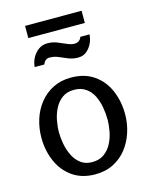

<svg xmlns="http://www.w3.org/2000/svg" viewBox="-125 -912 786 1004"><g transform="rotate(-15 268.5 -409.5)"><path d="M265 13Q192 13 141.5 -23Q91 -59 66 -118Q41 -177 41 -245Q41 -296 56 -343.5Q71 -391 101 -428.5Q131 -466 174 -487.5Q217 -509 271 -509Q345 -509 395.5 -473.5Q446 -438 471 -379Q496 -320 496 -251Q496 -200 480.5 -152.5Q465 -105 436 -68Q407 -31 364 -9Q321 13 265 13ZM266 -53Q304 -53 330 -71.5Q356 -90 371.5 -119.5Q387 -149 393.5 -183Q400 -217 400 -248Q400 -280 394 -314Q388 -348 374 -377Q360 -406 334 -424.5Q308 -443 270 -443Q232 -443 206.5 -424.5Q181 -406 165.5 -376.5Q150 -347 143.5 -313Q137 -279 137 -248Q137 -218 143.5 -184Q150 -150 164.5 -120.5Q179 -91 204 -72Q229 -53 266 -53ZM424 -702Q423 -678 412 -654.5Q401 -631 382 -615.5Q363 -600 336 -600Q308 -600 283.5 -610Q259 -620 237 -629.5Q215 -639 190 -639Q177 -639 168 -631Q159 -623 155 -611H103Q105 -638 117.5 -661Q130 -684 150.5 -699Q171 -714 199 -714Q226 -714 250 -704.5Q274 -695 296 -685Q318 -675 337 -675Q350 -675 360.5 -682.5Q371 -690 374 -702ZM110 -832H416V-766H110Z"/></g></svg>

Font: Rosario Medium
Style: Regular
Weight: 500
Version: Version 1.201